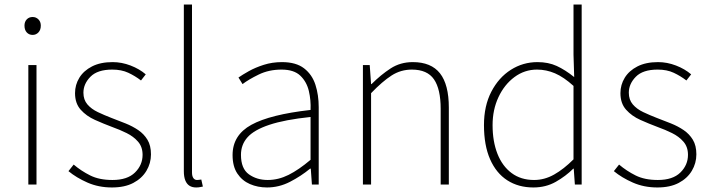

<svg xmlns="http://www.w3.org/2000/svg" viewBox="-20 -814 3132 847"><path d="M105 0V-527H141V0ZM124 -660Q108 -660 98 -671Q88 -682 88 -701Q88 -718 98 -728.5Q108 -739 124 -739Q139 -739 149.5 -728.5Q160 -718 160 -701Q160 -682 149.5 -671Q139 -660 124 -660Z M474 13Q415 13 366 -8.5Q317 -30 282 -59L305 -88Q338 -60 378 -40Q418 -20 476 -20Q542 -20 575.5 -53Q609 -86 609 -131Q609 -166 589 -189Q569 -212 538.5 -227Q508 -242 477 -253Q437 -268 399 -285Q361 -302 336 -330Q311 -358 311 -403Q311 -440 330 -471Q349 -502 386 -521Q423 -540 477 -540Q517 -540 556 -525Q595 -510 623 -486L602 -459Q576 -479 546 -493Q516 -507 475 -507Q410 -507 379 -475.5Q348 -444 348 -405Q348 -374 365.5 -353.5Q383 -333 411.5 -319.5Q440 -306 471 -294Q503 -282 534 -269.5Q565 -257 590 -240Q615 -223 630.5 -197.5Q646 -172 646 -133Q646 -94 626 -60.5Q606 -27 568 -7Q530 13 474 13Z M845 13Q828 13 816 5.5Q804 -2 797.5 -18Q791 -34 791 -59V-794H827V-53Q827 -37 833 -28.5Q839 -20 849 -20Q852 -20 856 -20.5Q860 -21 868 -22L875 9Q868 10 862 11.5Q856 13 845 13Z M1158 13Q1117 13 1082.5 -2Q1048 -17 1027 -48.5Q1006 -80 1006 -130Q1006 -218 1089 -263.5Q1172 -309 1350 -329Q1352 -372 1342.5 -412.5Q1333 -453 1305 -480Q1277 -507 1222 -507Q1166 -507 1121 -485Q1076 -463 1050 -443L1032 -472Q1049 -484 1077.5 -500Q1106 -516 1143.5 -528Q1181 -540 1224 -540Q1286 -540 1321.5 -512.5Q1357 -485 1371.5 -440Q1386 -395 1386 -341V0H1356L1351 -70H1348Q1308 -37 1259.5 -12Q1211 13 1158 13ZM1161 -20Q1208 -20 1253 -42.5Q1298 -65 1350 -109V-298Q1236 -286 1168.5 -263.5Q1101 -241 1072 -208.5Q1043 -176 1043 -131Q1043 -70 1078 -45Q1113 -20 1161 -20Z M1581 0V-527H1611L1617 -443H1619Q1660 -484 1703 -512Q1746 -540 1801 -540Q1882 -540 1921 -490.5Q1960 -441 1960 -339V0H1924V-334Q1924 -421 1894.5 -464Q1865 -507 1797 -507Q1748 -507 1707.5 -481Q1667 -455 1617 -403V0Z M2333 13Q2267 13 2218 -18.5Q2169 -50 2142 -111.5Q2115 -173 2115 -262Q2115 -347 2147.5 -409.5Q2180 -472 2233.5 -506Q2287 -540 2351 -540Q2399 -540 2436 -523Q2473 -506 2513 -474L2510 -573V-794H2546V0H2516L2511 -70H2509Q2476 -37 2432 -12Q2388 13 2333 13ZM2336 -20Q2382 -20 2424.5 -44Q2467 -68 2510 -111V-435Q2467 -474 2428.5 -490.5Q2390 -507 2349 -507Q2294 -507 2249.5 -474Q2205 -441 2179 -385.5Q2153 -330 2153 -262Q2153 -190 2174.5 -135.5Q2196 -81 2237 -50.5Q2278 -20 2336 -20Z M2880 13Q2821 13 2772 -8.5Q2723 -30 2688 -59L2711 -88Q2744 -60 2784 -40Q2824 -20 2882 -20Q2948 -20 2981.5 -53Q3015 -86 3015 -131Q3015 -166 2995 -189Q2975 -212 2944.5 -227Q2914 -242 2883 -253Q2843 -268 2805 -285Q2767 -302 2742 -330Q2717 -358 2717 -403Q2717 -440 2736 -471Q2755 -502 2792 -521Q2829 -540 2883 -540Q2923 -540 2962 -525Q3001 -510 3029 -486L3008 -459Q2982 -479 2952 -493Q2922 -507 2881 -507Q2816 -507 2785 -475.5Q2754 -444 2754 -405Q2754 -374 2771.5 -353.5Q2789 -333 2817.5 -319.5Q2846 -306 2877 -294Q2909 -282 2940 -269.5Q2971 -257 2996 -240Q3021 -223 3036.5 -197.5Q3052 -172 3052 -133Q3052 -94 3032 -60.5Q3012 -27 2974 -7Q2936 13 2880 13Z"/></svg>

Font: Noto Sans JP Thin Thin
Style: Regular
Weight: 250
Version: Version 2.004-H2;hotconv 1.0.118;makeotfexe 2.5.65603